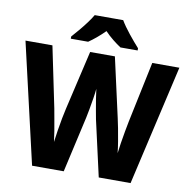

<svg xmlns="http://www.w3.org/2000/svg" viewBox="-97 -1120 1112 1123"><g transform="rotate(10 459.0 -558.5)"><path d="M916 -807 752 -93H563L488 -425Q485 -442 479 -474Q473 -506 467.5 -541Q462 -576 459 -601Q457 -578 451.5 -543.5Q446 -509 440 -476Q434 -443 430 -425L355 -93H167L2 -807H162L237 -445Q241 -422 247.5 -387Q254 -352 260 -315.5Q266 -279 269 -252Q273 -283 279 -322Q285 -361 292 -397Q299 -433 304 -454L386 -807H533L612 -454Q617 -433 624 -396.5Q631 -360 637.5 -321Q644 -282 647 -252Q650 -278 655.5 -313.5Q661 -349 667.5 -384.5Q674 -420 679 -445L755 -807ZM544 -1024Q564 -990 597 -949Q630 -908 658 -877V-864H556Q533 -879 508 -899Q483 -919 459 -944Q434 -919 410 -899Q386 -879 364 -864H261V-877Q278 -896 300 -922Q322 -948 342.5 -975.5Q363 -1003 375 -1024Z"/></g></svg>

Font: Noto Sans Telugu UI SemiCondensed ExtraBold
Style: Regular
Weight: 800
Width: 4
Designer: Jelle Bosma - Monotype Design Team
Foundry: Monotype Imaging Inc.
Version: Version 2.005; ttfautohint (v1.8.4.7-5d5b)